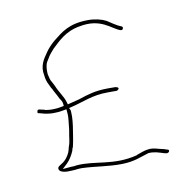

<svg xmlns="http://www.w3.org/2000/svg" viewBox="-94 -701 759 791"><g transform="rotate(-15 285.0 -305.5)"><path d="M54 -294H55L77 -286C93 -281 109 -278 125 -278H126C136 -277 147 -278 158 -279L169 -280V-263C169 -251 167 -240 165 -230L161 -210C158 -191 152 -175 149 -159L145 -144C144 -139 141 -134 139 -129L134 -115C131 -104 119 -89 113 -83C92 -62 70 -65 74 -48C77 -36 99 -30 126 -30C136 -30 144 -29 149 -30H150C156 -30 163 -30 170 -29C226 -22 274 -7 331 -3C384 1 413 -11 448 -18H450C473 -18 494 -8 511 -1L521 2C532 4 539 -9 528 -12H527L516 -17C508 -20 502 -21 492 -25C479 -30 463 -35 449 -33H448C437 -33 416 -27 401 -23V-22H400C297 -5 228 -46 149 -46C144 -45 135 -45 127 -46H91L114 -64C127 -75 139 -91 148 -108C149 -113 152 -119 155 -124C164 -151 169 -176 177 -207L181 -227C183 -238 185 -252 185 -264V-271L181 -282L194 -284C243 -291 286 -309 352 -303L387 -300C388 -300 390 -299 394 -302C405 -308 396 -314 387 -316L354 -319C302 -323 272 -316 230 -306L180 -298L178 -308C173 -334 157 -356 148 -386L141 -403C139 -407 136 -413 135 -420L132 -439V-440C132 -457 135 -477 143 -489L152 -501C160 -514 174 -526 183 -535C214 -559 248 -591 310 -596C403 -606 434 -552 469 -537H470C479 -533 485 -547 477 -551C457 -560 437 -579 423 -589C406 -600 378 -610 348 -612C270 -618 236 -593 195 -566C178 -554 164 -541 154 -529C133 -504 112 -480 117 -438V-437C117 -424 120 -409 125 -398L132 -379H133C139 -361 145 -352 153 -330C156 -324 162 -317 162 -305V-296C150 -295 139 -293 124 -294C111 -294 97 -296 83 -300V-301L61 -308C58 -308 57 -309 54 -308C54 -308 46 -294 54 -294Z"/></g></svg>

Font: Stray Cat
Style: ExLtExt
Weight: 200
Version: Version 1.0